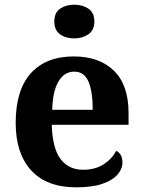

<svg xmlns="http://www.w3.org/2000/svg" viewBox="-20 -790 611 820"><path d="M306 10Q179 10 113 -62.5Q47 -135 47 -265Q47 -406 112 -477.5Q177 -549 295 -549Q404 -549 466.5 -488Q529 -427 529 -308V-257H201Q204 -157 238.5 -111Q273 -65 335 -65Q387 -65 423 -88.5Q459 -112 476 -146Q490 -139 496.5 -126.5Q503 -114 503 -97Q503 -69 482 -44.5Q461 -20 417.5 -5Q374 10 306 10ZM376 -321Q376 -398 358 -441Q340 -484 297 -484Q255 -484 230 -442.5Q205 -401 203 -321ZM297.1 -626Q261 -626 236.5 -643.5Q212 -661 212 -698Q212 -736 236.8 -753Q261.5 -770 297.5 -770Q332 -770 357.5 -753Q383 -736 383 -698Q383 -661 357.4 -643.5Q331.8 -626 297.1 -626Z"/></svg>

Font: Noto Serif Test
Style: Regular
Weight: 400
Version: Version 1.000